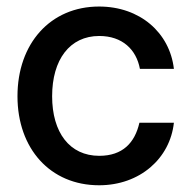

<svg xmlns="http://www.w3.org/2000/svg" viewBox="-20 -547 574 579"><path d="M278.8 11.7C401.9 11.7 492.7 -69.3 504.4 -176.8H400.4C386.7 -116.7 350.1 -77.1 279.3 -77.1C189.9 -77.1 137.2 -147.5 137.2 -256.8C137.2 -367.2 190.4 -438.5 279.3 -438.5C349.1 -438.5 391.1 -397.5 401.9 -339.4H504.4C491.7 -448.7 401.9 -527.3 278.8 -527.3C131.8 -527.3 32.7 -415.5 32.7 -256.8C32.7 -99.1 131.3 11.7 278.8 11.7Z"/></svg>

Font: Inteeer Medium
Style: Regular
Weight: 500
Designer: Rasmus Andersson
Foundry: rsms
Version: Version 4.001;Glyphs 3.4 (3402)